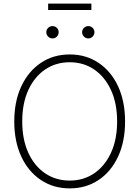

<svg xmlns="http://www.w3.org/2000/svg" viewBox="-20 -1041 777 1071"><path d="M369.1 9.8Q277.8 9.8 207.8 -37.1Q137.7 -84 98.6 -168Q59.6 -252 59.6 -363.3Q59.6 -475.6 98.9 -559.6Q138.2 -643.6 208 -690.4Q277.8 -737.3 369.1 -737.3Q460 -737.3 529.8 -690.4Q599.6 -643.6 638.7 -559.6Q677.7 -475.6 677.7 -363.3Q677.7 -251.5 638.7 -167.5Q599.6 -83.5 529.8 -36.9Q460 9.8 369.1 9.8ZM369.1 -33.7Q445.8 -33.7 505.4 -74.2Q564.9 -114.7 599.1 -188.7Q633.3 -262.7 633.3 -363.3Q633.3 -464.4 599.1 -538.6Q564.9 -612.8 505.4 -653.3Q445.8 -693.8 369.1 -693.8Q292 -693.8 232.2 -653.6Q172.4 -613.3 138.2 -539.1Q104 -464.8 104 -363.3Q104 -263.2 137.9 -189Q171.9 -114.7 231.7 -74.2Q291.5 -33.7 369.1 -33.7ZM472.7 -826.7Q458.5 -826.7 448.2 -836.9Q438 -847.2 438 -861.3Q438 -875.5 448.2 -885.5Q458.5 -895.5 472.7 -895.5Q486.8 -895.5 496.8 -885.5Q506.8 -875.5 506.8 -861.3Q506.8 -847.2 496.8 -836.9Q486.8 -826.7 472.7 -826.7ZM272.9 -826.7Q258.8 -826.7 248.5 -836.9Q238.3 -847.2 238.3 -861.3Q238.3 -875.5 248.5 -885.5Q258.8 -895.5 272.9 -895.5Q287.1 -895.5 297.1 -885.5Q307.1 -875.5 307.1 -861.3Q307.1 -847.2 297.1 -836.9Q287.1 -826.7 272.9 -826.7ZM489.7 -1021V-985.4H248.5V-1021Z"/></svg>

Font: Inter 20pt ExtraLight
Style: Regular
Weight: 250
Version: Version 4.001;git-66647c0bb